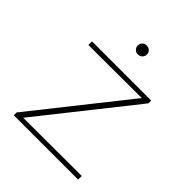

<svg xmlns="http://www.w3.org/2000/svg" viewBox="-176 -717 821 821"><g transform="rotate(45 234.0 -306.5)"><path d="M208 -586Q208 -598 215.5 -605.5Q223 -613 235 -613Q247 -613 255 -605.5Q263 -598 263 -586Q263 -575 255 -567Q247 -559 235 -559Q223 -559 215.5 -567Q208 -575 208 -586ZM433 -22V0H44V-17L379 -439L57 -438V-460H415V-443L80 -21Z"/></g></svg>

Font: Ysabeau SC Extralight
Style: Regular
Weight: 200
Designer: Christian Thalmann (Catharsis Fonts)
Version: Version 0.003